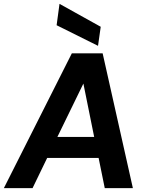

<svg xmlns="http://www.w3.org/2000/svg" viewBox="-44 -977 758 997"><path d="M-24 0 329 -700H489L646 0H500L468 -157H201L125 0ZM254 -266H445L389 -543ZM465 -739 250 -846 265 -957 479 -838Z"/></svg>

Font: Host Grotesk Black
Style: Italic
Weight: 900
Italic angle: -8°
Designer: Doğukan Karapınar based on Poppins by Indian Type Foundry, Jonny Pinhorn
Foundry: Element Type
Version: Version 1.000; ttfautohint (v1.8.4.7-5d5b);gftools[0.9.33]